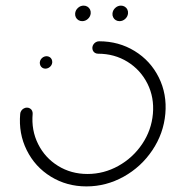

<svg xmlns="http://www.w3.org/2000/svg" viewBox="-20 -666 618 686"><path d="M122.2 -443Q122.6 -448.9 126.1 -454.1Q129.6 -459.3 135 -462.2Q140.4 -465.2 146.3 -465.2Q152.2 -465.2 157.2 -462.2Q162.2 -459.3 164.6 -454.1Q167 -448.9 166.7 -443Q166.3 -437 162.8 -431.9Q159.3 -426.7 153.7 -423.7Q148.1 -420.7 142.2 -420.7Q136.3 -420.7 131.5 -423.7Q126.7 -426.7 124.3 -431.9Q121.9 -437 122.2 -443ZM310 -496.3Q310.4 -502.2 313.9 -507.4Q317.4 -512.6 322.8 -515.6Q328.1 -518.5 334.1 -518.5Q404.4 -518.5 461.1 -483.7Q517.8 -448.9 547.4 -389.3Q577 -329.6 570.7 -259.3Q564.4 -188.9 524.4 -129.3Q484.4 -69.6 421.9 -34.8Q359.3 0 288.9 0Q218.5 0 161.9 -34.8Q105.2 -69.6 75.6 -129.3Q45.9 -188.9 52.2 -259.3Q52.6 -265.2 56.1 -270.4Q59.6 -275.6 65 -278.5Q70.4 -281.5 76.3 -281.5Q82.2 -281.5 87.2 -278.5Q92.2 -275.6 94.6 -270.4Q97 -265.2 96.7 -259.3Q91.5 -200.7 116.1 -151.5Q140.7 -102.2 187.4 -73.3Q234.1 -44.4 292.6 -44.4Q351.1 -44.4 403 -73.3Q454.8 -102.2 488 -151.5Q521.1 -200.7 526.3 -259.3Q531.5 -317.8 506.9 -367Q482.2 -416.3 435.6 -445.2Q388.9 -474.1 330.4 -474.1Q324.4 -474.1 319.4 -477Q314.4 -480 312 -485.2Q309.6 -490.4 310 -496.3ZM381.9 -618.1Q383 -629.6 391.9 -637.8Q400.7 -645.9 412.2 -645.9Q419.6 -645.9 425.7 -642.2Q431.9 -638.5 435 -632Q438.1 -625.6 437.4 -618.1Q436.3 -606.7 427.4 -598.5Q418.5 -590.4 407 -590.4Q399.6 -590.4 393.5 -594.1Q387.4 -597.8 384.3 -604.3Q381.1 -610.7 381.9 -618.1ZM248.5 -618.1Q249.6 -629.6 258.5 -637.8Q267.4 -645.9 278.9 -645.9Q286.3 -645.9 292.4 -642.2Q298.5 -638.5 301.7 -632Q304.8 -625.6 304.1 -618.1Q303 -606.7 294.1 -598.5Q285.2 -590.4 273.7 -590.4Q266.3 -590.4 260.2 -594.1Q254.1 -597.8 250.9 -604.3Q247.8 -610.7 248.5 -618.1Z"/></svg>

Font: 26F Galaxy Sans Oblique
Style: Regular
Weight: 400
Italic angle: -5°
Designer: C₂₉H₂₅N₃O₅
Version: Version 1.200;FEAKit 1.0